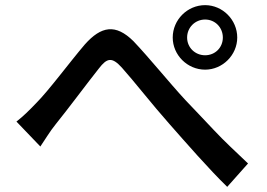

<svg xmlns="http://www.w3.org/2000/svg" viewBox="-20 -742 1040 747"><path d="M652 -596C652 -528 709 -471 778 -471C846 -471 903 -528 903 -596C903 -665 846 -722 778 -722C709 -722 652 -665 652 -596ZM708 -596C708 -635 739 -666 778 -666C817 -666 847 -635 847 -596C847 -557 817 -527 778 -527C739 -527 708 -557 708 -596ZM44 -269 137 -172C153 -195 174 -231 197 -259C244 -317 322 -422 365 -476C396 -516 415 -522 454 -479C499 -429 574 -333 638 -261C705 -185 792 -85 864 -15L945 -106C900 -149 853 -192 812 -236C771 -279 733 -320 701 -353C639 -420 560 -518 499 -582C430 -650 374 -641 310 -569C251 -500 170 -390 120 -340C92 -311 71 -290 44 -269Z"/></svg>

Font: Spoqa Han Sans Neo Medium
Style: Regular
Weight: 500
Designer: [Spoqa Han Sans Neo] Dong-huui Kim  Younghwa Kang  Yujin Lee  [Noto Sans] Ryoko NISHIZUKA  (kana & ideographs); Paul D. 
Foundry: Spoqa (http://www.spoqa-han-sans.com)
Version: Version 1.000